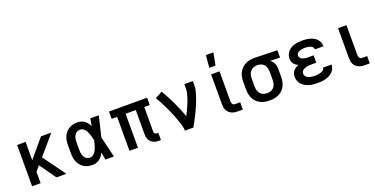

<svg xmlns="http://www.w3.org/2000/svg" viewBox="-24 -1511 4447 2274"><g transform="rotate(-20 2200.0 -374.0)"><path d="M102 0V-520H209V-289L403 -520H534L329 -282L534 0H409L263 -206L209 -143V0Z M865 8Q837 8 809.5 2.5Q782 -3 758 -17.5Q734 -32 715.5 -53.5Q697 -75 686 -101Q675 -127 671 -154.5Q667 -182 667 -210V-310Q667 -338 671 -365.5Q675 -393 686 -419Q697 -445 715.5 -466.5Q734 -488 758 -502.5Q782 -517 809.5 -522.5Q837 -528 865 -528Q888 -528 910.5 -521Q933 -514 951.5 -500.5Q970 -487 984 -468.5Q998 -450 1009 -430Q1013 -453 1017 -475.5Q1021 -498 1024 -520H1131Q1115 -456 1101 -391.5Q1087 -327 1070 -263Q1087 -198 1102 -132Q1117 -66 1133 0H1026Q1022 -23 1018 -46.5Q1014 -70 1010 -94Q999 -73 985 -54.5Q971 -36 952.5 -21.5Q934 -7 911.5 0.5Q889 8 865 8ZM865 -84Q884 -84 900.5 -95Q917 -106 928 -121.5Q939 -137 946.5 -154.5Q954 -172 960 -190Q966 -208 970.5 -226.5Q975 -245 979 -263Q975 -281 970 -299Q965 -317 959 -334.5Q953 -352 946 -369Q939 -386 927.5 -401Q916 -416 900 -426Q884 -436 865 -436Q851 -436 836.5 -431.5Q822 -427 811 -417.5Q800 -408 793 -395Q786 -382 781.5 -368Q777 -354 775.5 -339.5Q774 -325 774 -310V-210Q774 -195 775.5 -180.5Q777 -166 781.5 -152Q786 -138 793 -125Q800 -112 811 -102.5Q822 -93 836.5 -88.5Q851 -84 865 -84Z M1723 8H1705Q1687 8 1669 5.5Q1651 3 1634.5 -4Q1618 -11 1604 -22.5Q1590 -34 1581 -49.5Q1572 -65 1568 -82.5Q1564 -100 1564 -118V-428H1436V0H1329V-428H1260V-520H1740V-428H1671V-118Q1671 -111 1673 -104.5Q1675 -98 1680 -93Q1685 -88 1691.5 -86Q1698 -84 1705 -84H1723Z M2028 0Q2028 -26 2021.5 -51.5Q2015 -77 2007.5 -101.5Q2000 -126 1991 -150.5Q1982 -175 1972.5 -199.5Q1963 -224 1952.5 -248Q1942 -272 1931.5 -295.5Q1921 -319 1909.5 -342.5Q1898 -366 1886 -389Q1874 -412 1861.5 -434.5Q1849 -457 1835 -479L1926 -528Q1953 -484 1977 -438.5Q2001 -393 2023 -346Q2045 -299 2065 -251.5Q2085 -204 2101 -155Q2114 -179 2126 -204.5Q2138 -230 2149.5 -255Q2161 -280 2171 -306Q2181 -332 2189.5 -359Q2198 -386 2204 -413Q2210 -440 2210 -468V-520H2317V-468Q2317 -436 2310 -405Q2303 -374 2293.5 -344Q2284 -314 2272.5 -284.5Q2261 -255 2248.5 -226Q2236 -197 2222.5 -168.5Q2209 -140 2194.5 -111.5Q2180 -83 2165 -55.5Q2150 -28 2135 0Z M2758 0H2694Q2674 0 2654.5 -3Q2635 -6 2617.5 -14.5Q2600 -23 2585.5 -36.5Q2571 -50 2562 -67.5Q2553 -85 2550 -104Q2547 -123 2547 -143V-520H2653V-143Q2653 -134 2655 -124.5Q2657 -115 2662 -107.5Q2667 -100 2675.5 -96Q2684 -92 2694 -92H2758ZM2554 -600 2567 -756H2662L2632 -600Z M3096 8Q3067 8 3037.5 3Q3008 -2 2981.5 -15Q2955 -28 2933.5 -49Q2912 -70 2899 -96Q2886 -122 2880.5 -151.5Q2875 -181 2875 -210V-310Q2875 -338 2880 -366Q2885 -394 2897.5 -419.5Q2910 -445 2930 -466Q2950 -487 2974.5 -500.5Q2999 -514 3027 -521Q3055 -528 3083 -528H3100L3383 -520V-428L3259 -431Q3273 -421 3284.5 -407.5Q3296 -394 3303.5 -378Q3311 -362 3314 -345Q3317 -328 3317 -310V-210Q3317 -181 3311.5 -151.5Q3306 -122 3293 -96Q3280 -70 3258.5 -49Q3237 -28 3210.5 -15Q3184 -2 3154.5 3Q3125 8 3096 8ZM3096 -84Q3112 -84 3128 -87.5Q3144 -91 3158 -99Q3172 -107 3182.5 -119.5Q3193 -132 3199 -147Q3205 -162 3207.5 -178Q3210 -194 3210 -210V-310Q3210 -333 3205 -355Q3200 -377 3187 -395.5Q3174 -414 3153 -424Q3132 -434 3109 -435L3100 -436H3092Q3069 -436 3046.5 -426Q3024 -416 3009 -398Q2994 -380 2988 -357Q2982 -334 2982 -310V-210Q2982 -194 2984.5 -178Q2987 -162 2993 -147Q2999 -132 3009.5 -119.5Q3020 -107 3034 -99Q3048 -91 3064 -87.5Q3080 -84 3096 -84Z M3697 8Q3671 8 3644.5 5.5Q3618 3 3593 -4.5Q3568 -12 3544.5 -25Q3521 -38 3503 -57.5Q3485 -77 3476 -102Q3467 -127 3467 -154Q3467 -174 3472.5 -193.5Q3478 -213 3491 -228Q3504 -243 3521 -253.5Q3538 -264 3557 -272Q3541 -279 3527 -288.5Q3513 -298 3502.5 -312Q3492 -326 3487.5 -342.5Q3483 -359 3483 -377Q3483 -401 3491.5 -424.5Q3500 -448 3516.5 -466.5Q3533 -485 3554.5 -497Q3576 -509 3599.5 -516Q3623 -523 3647.5 -525.5Q3672 -528 3697 -528Q3721 -528 3745 -525.5Q3769 -523 3792 -516.5Q3815 -510 3837 -499Q3859 -488 3875.5 -470.5Q3892 -453 3901.5 -430.5Q3911 -408 3911 -384V-378H3804V-380Q3804 -391 3798 -400.5Q3792 -410 3782.5 -416.5Q3773 -423 3762.5 -426.5Q3752 -430 3741 -432Q3730 -434 3719 -435Q3708 -436 3697 -436Q3686 -436 3674.5 -435Q3663 -434 3652 -431.5Q3641 -429 3630 -425Q3619 -421 3610 -414Q3601 -407 3595.5 -397Q3590 -387 3590 -375Q3590 -364 3596 -353.5Q3602 -343 3611.5 -336.5Q3621 -330 3632 -326Q3643 -322 3654 -320Q3665 -318 3676.5 -317.5Q3688 -317 3700 -317H3765V-224H3700Q3687 -224 3673.5 -223.5Q3660 -223 3647 -220Q3634 -217 3621.5 -212.5Q3609 -208 3598 -200.5Q3587 -193 3580.5 -181Q3574 -169 3574 -155Q3574 -142 3580 -130Q3586 -118 3596.5 -110Q3607 -102 3619.5 -97Q3632 -92 3645 -89Q3658 -86 3671 -85Q3684 -84 3697 -84Q3709 -84 3721.5 -85Q3734 -86 3746.5 -88Q3759 -90 3771 -93.5Q3783 -97 3793.5 -103Q3804 -109 3812 -119Q3820 -129 3820 -142H3927V-138Q3927 -113 3916 -89.5Q3905 -66 3886.5 -48.5Q3868 -31 3845 -20Q3822 -9 3797.5 -2.5Q3773 4 3747.5 6Q3722 8 3697 8Z M4358 0H4294Q4274 0 4254.5 -3Q4235 -6 4217.5 -14.5Q4200 -23 4185.5 -36.5Q4171 -50 4162 -67.5Q4153 -85 4150 -104Q4147 -123 4147 -143V-520H4253V-143Q4253 -134 4255 -124.5Q4257 -115 4262 -107.5Q4267 -100 4275.5 -96Q4284 -92 4294 -92H4358Z"/></g></svg>

Font: Iosevka Aile Semibold
Style: Regular
Weight: 600
Designer: Belleve Invis
Foundry: Belleve Invis
Version: Version 31.1.0; ttfautohint (v1.8.4)